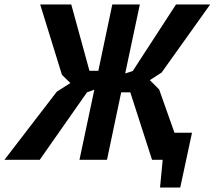

<svg xmlns="http://www.w3.org/2000/svg" viewBox="-66 -720 967 865"><path d="M440 -700H564L498 -389L532 -400L727 -700H881L662 -393L609 -359L651 -317L720 -122H799L746 125H655L667 0H619L521 -304H480L416 0H292L359 -316L326 -304L113 0H-46L190 -307L251 -346L213 -383L115 -700H255L337 -401H377Z"/></svg>

Font: PT Sans
Style: Bold Italic
Weight: 700
Italic angle: -12°
Designer: A.Korolkova, O.Umpeleva, V.Yefimov
Foundry: ParaType Ltd
Version: Version 2.003W OFL